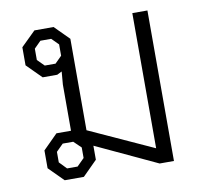

<svg xmlns="http://www.w3.org/2000/svg" viewBox="-67 -630 742 701"><g transform="rotate(-10 304.0 -279.0)"><path d="M523 -558V0H470L243 -106V-54L189 0H118L64 -54V-120L118 -174H172V-345L176 -393L158 -384H104L50 -438V-505L104 -558H175L228 -505V-166L467 -57V-558ZM184 -450V-492L159 -517H119L94 -492V-450L119 -425H159ZM200 -107 173 -133H134L108 -107V-68L134 -41H173L200 -68Z"/></g></svg>

Font: Chakra Petch Light
Style: Regular
Weight: 300
Designer: Katatrad Aksorn Co.,Ltd.
Foundry: Cadson Demak Co.,Ltd.
Version: Version 1.000; ttfautohint (v1.6)